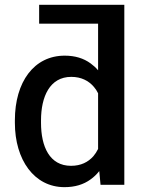

<svg xmlns="http://www.w3.org/2000/svg" viewBox="-20 -770 603 800"><path d="M42 -258.3C42 -104 122.6 9.8 248.5 9.8C292 9.8 328.1 -1 357.4 -22.5C370.6 -31.7 382.8 -43.5 393.6 -57.1L398.9 0H498V-750H143.1V-671.4H388.7V-477.1C379.4 -488.3 368.7 -497.6 357.4 -505.9C328.1 -527.3 292.5 -538.1 249.5 -538.1C122.1 -538.1 42 -429.2 42 -268.6ZM150.9 -268.6C150.9 -367.2 187.5 -449.7 276.9 -449.7C318.4 -449.7 349.1 -433.6 370.6 -408.7C377.9 -400.4 383.8 -391.6 388.7 -381.3V-149.4C383.3 -138.2 376.5 -127.9 368.7 -118.7C347.2 -94.7 317.4 -79.1 275.9 -79.1C186.5 -79.1 150.9 -159.2 150.9 -258.3Z"/></svg>

Font: Bert Sans Medium
Style: Regular
Weight: 500
Designer: Christian Robertson (Google), Cristiano Sobral
Foundry: Google, Cristiano Sobral
Version: Version 3.101